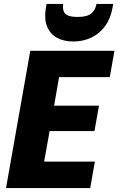

<svg xmlns="http://www.w3.org/2000/svg" viewBox="-20 -962 605 982"><path d="M565.4 -702.3 541.5 -567.4H282L256.7 -421.4H486.1L463.2 -291.6H233.7L205.8 -135.5H465.3L441.3 0H10.8L134.9 -702.3ZM555.5 -922.6Q545.8 -866.8 517.3 -828.2Q488.8 -789.6 447 -769.7Q405.2 -749.8 354.6 -749.8Q304.9 -749.8 269.9 -769.7Q234.9 -789.6 220.1 -828.5Q205.2 -867.3 214.8 -923.1L218.3 -942H303.4Q297.9 -910.6 312.7 -893Q327.4 -875.3 376.4 -875.3Q425.4 -875.3 446.7 -893Q467.9 -910.6 473.4 -942H558.9Z"/></svg>

Font: Poppins Variable
Style: Italic
Weight: 100
Italic angle: -10°
Designer: Jonny Pinhorn
Foundry: Indian Type Foundry
Version: Version 6.000